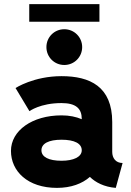

<svg xmlns="http://www.w3.org/2000/svg" viewBox="-20 -890 632 923"><path d="M120.6 -785.6H458V-870.1H120.6ZM203.1 -663.6C203.1 -615.7 241.2 -577.6 289.1 -577.6C336.9 -577.6 375 -615.7 375 -663.6C375 -711.4 336.9 -749.5 289.1 -749.5C241.2 -749.5 203.1 -711.4 203.1 -663.6ZM253.9 13.2C321.8 13.2 375.5 -7.3 412.1 -39.6C439 -13.2 480.5 8.8 536.6 13.2L569.3 -106.4C536.1 -106.4 519.5 -130.4 519.5 -159.7V-303.2C519.5 -474.1 412.1 -523.9 275.9 -523.9C141.6 -523.9 54.7 -466.8 54.7 -466.8L121.6 -355.5C121.6 -355.5 172.9 -394.5 275.9 -394.5C346.2 -394.5 373 -367.2 373 -318.4V-316.9C345.7 -328.6 313.5 -335.4 275.9 -335.4C134.8 -335.4 32.7 -262.2 32.7 -164.6C32.7 -66.9 112.8 13.2 253.9 13.2ZM373 -167.5C373 -135.3 333 -117.2 275.9 -117.2C214.4 -117.2 179.2 -135.3 179.2 -167.5C179.2 -200.2 214.4 -218.3 275.9 -218.3C337.9 -218.3 373 -200.2 373 -167.5Z"/></svg>

Font: Giphurs ExtraBold
Style: Regular
Weight: 800
Version: Version 1.000